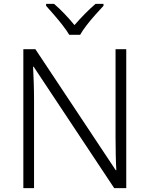

<svg xmlns="http://www.w3.org/2000/svg" viewBox="-20 -967 769 987"><path d="M629 0H567L153 -624H150Q152 -585 153.5 -541.5Q155 -498 155 -451V0H100V-714H162L575 -92H578Q576 -123 575 -171Q574 -219 574 -261V-714H629ZM336 -788Q323 -810 302 -837Q281 -864 258 -890.5Q235 -917 217 -937V-947H258Q285 -924 312.5 -895Q340 -866 363 -838Q387 -866 415.5 -895Q444 -924 471 -947H512V-937Q493 -917 469.5 -890.5Q446 -864 425 -837Q404 -810 392 -788Z"/></svg>

Font: Noto Sans Lao Looped Light
Style: Regular
Weight: 300
Designer: Mark Frömberg, Ben Mitchell
Foundry: The Fontpad Ltd
Version: Version 1.002; ttfautohint (v1.8.4.7-5d5b)